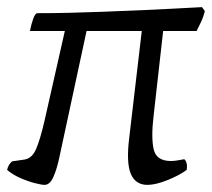

<svg xmlns="http://www.w3.org/2000/svg" viewBox="-20 -519 595 539"><path d="M105 0Q97 0 77.5 -5Q58 -10 36.5 -19.5Q15 -29 0 -42Q3 -57 14 -66L48 -71Q70 -74 81.5 -101Q93 -128 105 -180L162 -432H64Q68 -452 73.5 -467Q79 -482 85 -482Q128 -482 172.5 -483Q217 -484 269.5 -486Q322 -488 389.5 -491Q457 -494 547 -499L555 -488Q551 -471 543.5 -455.5Q536 -440 532 -432H438L411 -192Q404 -132 411.5 -99.5Q419 -67 460 -67Q468 -67 477 -68.5Q486 -70 497 -72Q501 -70 503.5 -62Q506 -54 504 -42Q484 -27 450.5 -13.5Q417 0 394 0Q360 0 347 -31.5Q334 -63 343 -134L378 -432H223L147 -79Q140 -45 130 -22.5Q120 0 105 0Z"/></svg>

Font: Texturina Light
Style: Italic
Weight: 300
Italic angle: -11°
Designer: Guillermo Torres Carreño
Foundry: Omnibus-Type
Version: Version 1.002; ttfautohint (v1.8.3)